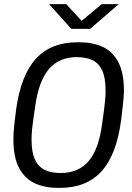

<svg xmlns="http://www.w3.org/2000/svg" viewBox="-20 -901 640 931"><path d="M261 10Q198 10 149.5 -12Q101 -34 73 -85.5Q45 -137 45 -227Q45 -241 46 -258.5Q47 -276 50 -303Q53 -330 58 -369Q81 -536 154 -616Q227 -696 355 -696H365Q428 -696 476.5 -674.5Q525 -653 553 -601Q581 -549 581 -460Q581 -446 579.5 -428Q578 -410 575 -383.5Q572 -357 567 -317Q545 -150 472 -70Q399 10 270 10ZM274 -62Q361 -62 410 -120Q459 -178 475 -299Q481 -341 484.5 -368.5Q488 -396 489.5 -413Q491 -430 491.5 -441Q492 -452 492 -461Q492 -525 475 -560.5Q458 -596 427 -610Q396 -624 352 -624Q267 -624 217.5 -566.5Q168 -509 151 -388Q145 -346 141 -318.5Q137 -291 135.5 -274Q134 -257 133.5 -246Q133 -235 133 -225Q133 -162 150 -126.5Q167 -91 198.5 -76.5Q230 -62 274 -62ZM326 -761 218 -881H301L376 -800L473 -881H556L417 -761Z"/></svg>

Font: Chivo Mono Medium Light
Style: Italic
Weight: 300
Italic angle: -8.05°
Monospace: yes
Version: Version 1.008